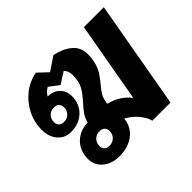

<svg xmlns="http://www.w3.org/2000/svg" viewBox="-138 -772 967 967"><g transform="rotate(-45 346.0 -288.0)"><path d="M690 -577 588 0H459Q451 -31 425.5 -60.5Q400 -90 366 -108Q361 -55 320.5 -22.5Q280 10 214 10Q163 10 128 -18.5Q93 -47 93 -92Q93 -150 128.5 -186Q164 -222 222 -224Q228 -249 241 -268Q254 -287 277 -312Q307 -345 322.5 -373Q338 -401 338 -446Q338 -477 320 -493L259 -454L207 -493Q185 -482 172 -459Q211 -459 235.5 -435.5Q260 -412 260 -374Q260 -319 223.5 -284Q187 -249 129 -249Q86 -249 59 -280.5Q32 -312 32 -362Q32 -415 55.5 -462.5Q79 -510 120.5 -543Q162 -576 215 -586L267 -537L340 -586Q393 -576 429.5 -546.5Q466 -517 466 -468Q466 -431 457.5 -403.5Q449 -376 437.5 -358.5Q426 -341 406 -316Q387 -294 376 -276.5Q365 -259 361 -237L358 -221Q399 -210 425.5 -192.5Q452 -175 472 -149L548 -577ZM155 -398Q132 -398 117.5 -383Q103 -368 103 -345Q103 -329 113 -319.5Q123 -310 140 -310Q163 -310 177.5 -325Q192 -340 192 -363Q192 -379 182 -388.5Q172 -398 155 -398ZM270 -116Q270 -132 260 -141.5Q250 -151 233 -151Q210 -151 195 -136Q180 -121 180 -98Q180 -82 190 -72.5Q200 -63 217 -63Q240 -63 255 -78Q270 -93 270 -116Z"/></g></svg>

Font: Sarabun ExtraBold
Style: Italic
Weight: 800
Italic angle: -10°
Designer: Suppakit Chalermlarp | Katatrad Co.,Ltd.
Foundry: Cadson Demak Co.,Ltd.
Version: Version 1.000; ttfautohint (v1.6)